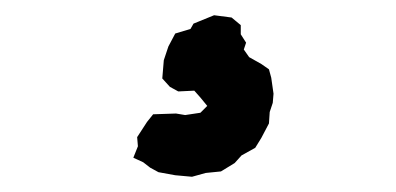

<svg xmlns="http://www.w3.org/2000/svg" viewBox="-20 -37 520 252"><path d="M232 195 210 193 188 189 177 183 168 176 155 170 161 155 160 143 173 123 181 113 211 112 223 114 243 111 252 102 243 91 235 82 214 83 203 77 193 66 195 42 201 24 210 7 230 1 234 -6 261 -17 284 -14 296 -4V8L303 19L300 28L307 38L323 47L333 54L336 65L339 86L338 98L334 110L333 125L323 144L315 157L297 167L288 177L270 188L250 190Z"/></svg>

Font: Winky Rough SemiBold
Style: Italic
Weight: 600
Italic angle: -8.97852°
Designer: Simon Atzbach
Foundry: typofactur
Version: Version 1.206; ttfautohint (v1.8.4.7-5d5b)